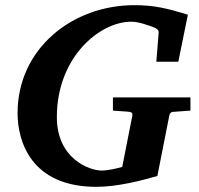

<svg xmlns="http://www.w3.org/2000/svg" viewBox="-20 -707 769 743"><path d="M717 -279V-330H417V-279C444 -277 473 -275 473 -275C489 -274 494 -271 492 -259L453 -61C435 -56 399 -47 373 -47C327 -47 200 -92 200 -254C200 -485 365 -623 488 -623C519 -623 555 -608 568 -604C582 -599 595 -593 594 -581L585 -468H670L707 -650C626 -675 576 -687 500 -687C259 -687 48 -518 48 -269C48 -163 98 16 353 16C438 16 533 -10 589 -26L635 -259C637 -268 640 -273 649 -274Z"/></svg>

Font: Veleka
Style: Bold Italic
Weight: 700
Italic angle: -12°
Designer: Stefan Peev, Context Ltd, 2016; SIL International, 1997-2014.
Foundry: Stefan Peev, Context Ltd, 2016
Version: Version 5.000